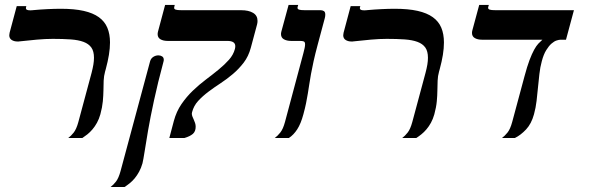

<svg xmlns="http://www.w3.org/2000/svg" viewBox="-20 -560 2393 779"><path d="M406.2 -269Q401.4 -251.5 400.6 -232.9Q399.9 -214.4 399.7 -193.6Q399.4 -172.9 397.2 -148.9Q395 -125 387.2 -96.2Q381.8 -77.1 373.5 -62Q365.2 -46.9 355.2 -35.2Q345.2 -23.4 334.5 -14.9Q323.7 -6.3 314 0H256.8Q268.1 -8.3 279.1 -22.2Q290 -36.1 297.9 -64.9L351.6 -264.6Q356.4 -283.2 358.9 -298.1Q361.3 -313 361.3 -325.7Q361.3 -352.1 350.6 -367.2Q339.8 -382.3 318.8 -390.1Q297.9 -397.9 266.6 -400.1Q235.4 -402.3 194.3 -402.3Q165 -402.3 129.6 -399.2Q94.2 -396 59.1 -392.1Q56.6 -391.6 54.9 -391.6Q53.2 -391.6 51.3 -391.6Q37.1 -391.6 27.3 -397.9Q17.6 -404.3 17.6 -417Q17.6 -421.4 19 -427.2L47.9 -535.2H86.9L85.4 -529.8Q85 -528.8 85 -526.9Q85 -522.9 88.6 -520.5Q92.3 -518.1 102.5 -518.1Q105.5 -518.1 108.9 -518.3Q112.3 -518.6 116.2 -519Q142.6 -521.5 171.6 -522.9Q200.7 -524.4 227.1 -524.4Q281.2 -524.4 319.3 -515.9Q357.4 -507.3 381.1 -490.2Q404.8 -473.1 415.5 -447.5Q426.3 -421.9 426.3 -387.7Q426.3 -364.3 421.9 -337.4Q417.5 -310.5 409.2 -279.8Z M660.2 -394Q642.6 -394 631.1 -400.6Q619.6 -407.2 619.6 -421.4Q619.6 -426.3 621.1 -432.1L649.9 -540H689L687 -531.7Q686.5 -530.3 686.5 -527.8Q686.5 -523.4 692.6 -521Q698.7 -518.6 716.8 -518.6H958.5Q988.8 -518.6 1006.8 -507.8Q1024.9 -497.1 1024.9 -475.1Q1024.9 -467.8 1022.9 -460.4L997.6 -366.2Q988.3 -331.5 968.8 -305.9Q949.2 -280.3 925 -259.8Q900.9 -239.3 874.8 -222.2Q848.6 -205.1 825.2 -187.5Q801.8 -169.9 783.9 -150.4Q766.1 -130.9 759.3 -105Q758.3 -101.1 758.3 -99.1Q758.3 -93.3 760.7 -87.2Q763.2 -81.1 766.1 -74.7Q769 -68.4 771.5 -61Q773.9 -53.7 773.9 -45.9Q773.9 -26.9 762.5 -16.8Q751 -6.8 728 0H667L685.5 -69.8Q695.8 -107.9 716.3 -137.7Q736.8 -167.5 762.2 -191.9Q787.6 -216.3 815.2 -237.1Q842.8 -257.8 866.9 -277.6Q891.1 -297.4 908.9 -317.4Q926.8 -337.4 933.1 -361.3Q934.6 -367.2 934.6 -372.6Q934.6 -394 902.3 -394ZM643.6 -311Q620.1 -223.6 605 -153.3Q589.8 -83 580.8 -30.8Q571.8 21.5 566.7 54.9Q561.5 88.4 558.1 102.5Q552.7 121.6 544.4 136.7Q536.1 151.9 526.4 163.6Q516.6 175.3 505.9 183.8Q495.1 192.4 485.4 198.7H428.7Q439.9 190.4 450.7 176.5Q461.4 162.6 469.2 133.8L588.9 -311Q592.3 -323.2 602.1 -329.3Q611.8 -335.4 622.6 -335.4Q631.3 -335.4 637.9 -331.1Q644.5 -326.7 644.5 -317.4Q644.5 -315.9 644.3 -314.5Q644 -313 643.6 -311Z M1210.9 -96.2Q1200.7 -58.1 1186 -35.4Q1171.4 -12.7 1151.9 0H1094.7Q1106 -8.3 1117.2 -22.2Q1128.4 -36.1 1136.2 -64.9L1210.9 -344.2Q1214.4 -356.9 1216.1 -365.7Q1217.8 -374.5 1217.8 -379.9Q1217.8 -389.6 1212.6 -391.8Q1207.5 -394 1196.8 -394H1161.1Q1143.6 -394 1131.8 -400.6Q1120.1 -407.2 1120.1 -421.9Q1120.1 -426.3 1121.6 -432.1L1150.9 -540H1189.9L1187.5 -531.7Q1187 -530.8 1187 -528.3Q1187 -523.4 1193.1 -521Q1199.2 -518.6 1217.8 -518.6H1280.8Q1288.1 -518.6 1293.9 -515.1Q1299.8 -511.7 1299.8 -500.5Q1299.8 -494.1 1297.9 -486.8L1269 -378.9Q1258.8 -340.8 1252.4 -312Q1246.1 -283.2 1241.9 -260.3Q1237.8 -237.3 1234.9 -218.3Q1231.9 -199.2 1229 -180.7Q1226.1 -162.1 1221.9 -141.8Q1217.8 -121.6 1210.9 -96.2Z M1761.2 -269Q1756.3 -251.5 1755.6 -232.9Q1754.9 -214.4 1754.6 -193.6Q1754.4 -172.9 1752.2 -148.9Q1750 -125 1742.2 -96.2Q1736.8 -77.1 1728.5 -62Q1720.2 -46.9 1710.2 -35.2Q1700.2 -23.4 1689.5 -14.9Q1678.7 -6.3 1668.9 0H1611.8Q1623 -8.3 1634 -22.2Q1645 -36.1 1652.8 -64.9L1706.5 -264.6Q1711.4 -283.2 1713.9 -298.1Q1716.3 -313 1716.3 -325.7Q1716.3 -352.1 1705.6 -367.2Q1694.8 -382.3 1673.8 -390.1Q1652.8 -397.9 1621.6 -400.1Q1590.3 -402.3 1549.3 -402.3Q1520 -402.3 1484.6 -399.2Q1449.2 -396 1414.1 -392.1Q1411.6 -391.6 1409.9 -391.6Q1408.2 -391.6 1406.2 -391.6Q1392.1 -391.6 1382.3 -397.9Q1372.6 -404.3 1372.6 -417Q1372.6 -421.4 1374 -427.2L1402.8 -535.2H1441.9L1440.4 -529.8Q1439.9 -528.8 1439.9 -526.9Q1439.9 -522.9 1443.6 -520.5Q1447.3 -518.1 1457.5 -518.1Q1460.4 -518.1 1463.9 -518.3Q1467.3 -518.6 1471.2 -519Q1497.6 -521.5 1526.6 -522.9Q1555.7 -524.4 1582 -524.4Q1636.2 -524.4 1674.3 -515.9Q1712.4 -507.3 1736.1 -490.2Q1759.8 -473.1 1770.5 -447.5Q1781.2 -421.9 1781.2 -387.7Q1781.2 -364.3 1776.9 -337.4Q1772.5 -310.5 1764.2 -279.8Z M2308.6 -518.6 2276.4 -398.9H2254.4Q2248.5 -398.9 2238.5 -395.8Q2228.5 -392.6 2217.8 -383.3Q2207 -374 2196.3 -356.7Q2185.5 -339.4 2178.2 -311.5Q2171.4 -286.6 2168.5 -259.8Q2165.5 -232.9 2162.8 -205.6Q2160.2 -178.2 2157 -150.4Q2153.8 -122.6 2146.5 -96.2Q2136.2 -58.1 2114.5 -34.9Q2092.8 -11.7 2068.8 0H2016.6Q2027.8 -8.3 2039.1 -22.2Q2050.3 -36.1 2058.1 -64.9L2107.9 -250Q2118.7 -290.5 2128.4 -316.2Q2138.2 -341.8 2147 -357.9Q2155.8 -374 2164.1 -382.8Q2172.4 -391.6 2180.7 -398.9H1935.5Q1918 -398.9 1906.5 -405.5Q1895 -412.1 1895 -426.3Q1895 -431.2 1896.5 -437L1924.3 -540H1963.4L1960.9 -531.7Q1960.4 -530.8 1960.4 -528.3Q1960.4 -523.4 1966.6 -521Q1972.7 -518.6 1991.2 -518.6Z"/></svg>

Font: Arian AMU Serif
Style: Bold Italic
Weight: 700
Italic angle: -15°
Designer: Ruben Hakobyan (Tarumian)
Foundry: Ruben Hakobyan (Tarumian)
Version: Version 1.002